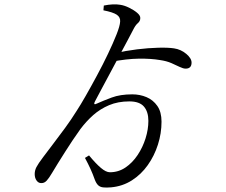

<svg xmlns="http://www.w3.org/2000/svg" viewBox="-20 -812 1040 882"><path d="M455.1 -764.6 456.9 -786.5Q477.5 -790.8 497 -791.8Q516.5 -792.8 532.4 -790Q551.6 -787.2 573.3 -776.5Q594.9 -765.9 609.7 -753.5Q624.5 -741.1 624.5 -729.4Q624.5 -715 613.2 -705.7Q601.9 -696.4 590.3 -672.5Q583.3 -658.3 566.3 -626.9Q549.4 -595.4 527.7 -554.8Q506 -514.2 484 -473.1Q461.9 -432.1 443.8 -398.1Q425.6 -364 416.2 -346.1Q411.8 -338 413.5 -334.5Q415.2 -330.9 425.7 -336.5Q453.8 -349.2 493 -363.9Q532.3 -378.6 587.5 -378.6Q622.6 -378.6 653 -365.8Q683.5 -352.9 702.7 -325.4Q722 -297.8 722 -252.9Q722 -199.5 705.5 -147.8Q689 -96.1 658.8 -53.5Q628.6 -10.8 585.9 16.5Q543.1 43.8 490.5 48.6Q468 50.5 453.8 48.8Q439.6 47.2 430.9 38.9Q422.2 30.6 415.8 14.1Q406.3 -12.7 395.8 -35.7Q385.3 -58.7 370.3 -86.6L389 -98.1Q419.9 -60.6 443.5 -40.7Q467 -20.7 484.8 -20.7Q524.1 -20.7 556.3 -42.5Q588.6 -64.3 612.1 -99.7Q635.7 -135 648.7 -176.5Q661.6 -217.9 661.6 -256.9Q661.6 -298.6 641.2 -322.4Q620.8 -346.2 574.2 -346.2Q522.2 -346.2 481.4 -329Q440.6 -311.8 408.3 -283.3Q376.1 -254.7 349.3 -218.9Q331.9 -195 313.8 -167.8Q295.7 -140.7 278.6 -113.6Q261.5 -86.5 246.1 -61.9Q230.8 -37.3 218.9 -17.2Q205.7 5.3 195 17.2Q184.4 29.1 170.8 29.1Q157.1 29.9 148.2 17.6Q139.4 5.4 139.4 -12.4Q139.4 -28.6 147.2 -44.1Q155.1 -59.6 178.8 -91Q197.1 -115.7 223.6 -150.2Q250.2 -184.7 278.9 -224.1Q307.7 -263.5 332.1 -302.7Q349.1 -328.5 373.7 -371.6Q398.3 -414.6 425.5 -465.2Q452.8 -515.7 476.2 -564.9Q499.7 -614.2 515.2 -653.4Q530.8 -692.5 531.9 -712.8Q533.6 -732.8 516.4 -744.4Q499.2 -755.9 455.1 -764.6ZM508.7 -567.6Q557.5 -578.9 609.5 -585.3Q661.5 -591.7 707.1 -592.8Q752.7 -594 779.7 -589.8Q810.9 -585.2 835.4 -564.7Q860 -544.2 860 -524.5Q860 -496.7 832.8 -496.7Q821.7 -496.7 805.6 -504.5Q789.4 -512.3 767.6 -522Q745.7 -531.7 715.2 -536.1Q672.9 -543.3 617.2 -542.5Q561.4 -541.7 492.4 -528.3Z"/></svg>

Font: Source Han Serif JP VF
Style: Regular
Weight: 250
Designer: Ryoko NISHIZUKA 西塚涼子 (kana & ideographs); Frank Grießhammer (Latin, Greek & Cyrillic); Wenlong ZHANG 张文龙 (bopomofo); San
Foundry: Adobe
Version: Version 2.001;hotconv 1.1.0;makeotfexe 2.6.0